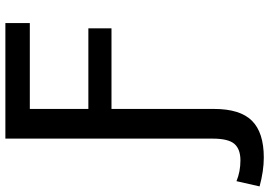

<svg xmlns="http://www.w3.org/2000/svg" viewBox="-260 -606 1001 714"><g transform="rotate(-90 241.0 -249.5)"><path d="M-95.7 214.8 -76.2 128.9Q-41 143.6 1 143.6Q43 143.6 62.5 121.1Q82 98.6 82 40V-730.5H511.7V-639.6H192.4V-421.9H492.2V-335.9H192.4V44.9Q192.4 142.6 148.4 186.5Q104.5 230.5 11.7 230.5Q-38.1 230.5 -95.7 214.8Z"/></g></svg>

Font: GenEi M Gothic v2 Medium
Style: Regular
Weight: 500
Version: Version 2.0